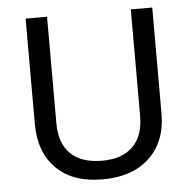

<svg xmlns="http://www.w3.org/2000/svg" viewBox="-49 -695 756 745"><g transform="rotate(-5 329.5 -322.5)"><path d="M570.8 -646V-233.9Q570.8 -124.5 504.4 -61.5Q438 1.5 321.3 1.5Q205.1 1.5 141.4 -62Q77.6 -125.5 77.6 -235.4V-646H161.1V-230.5Q161.1 -152.8 203.1 -111.8Q245.1 -70.8 326.2 -70.8Q403.8 -70.8 445.6 -112.1Q487.3 -153.3 487.3 -231.4V-646Z"/></g></svg>

Font: XL-Viking
Style: Regular
Weight: 400
Foundry: Ascender Corporation
Version: Version 1.10 March 23, 2015